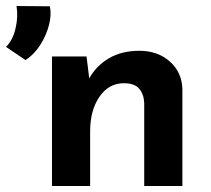

<svg xmlns="http://www.w3.org/2000/svg" viewBox="-77 -619 702 639"><path d="M8 -419 -57 -463Q-35 -484 -25.5 -523.5Q-16 -563 -22 -599L89 -598Q95 -570 86 -535.5Q77 -501 57 -469.5Q37 -438 8 -419ZM211 -431 220 -358Q243 -400 285.5 -425Q328 -450 387 -450Q448 -450 488.5 -414Q529 -378 530 -321V0H403V-275Q402 -305 386.5 -323.5Q371 -342 335 -342Q285 -342 254 -297Q223 -252 223 -182V0H96V-431Z"/></svg>

Font: Reem Kufi SemiBold
Style: Regular
Weight: 600
Designer: Khaled Hosny
Version: Version 1.001